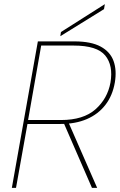

<svg xmlns="http://www.w3.org/2000/svg" viewBox="-20 -903 576 923"><path d="M511 -506Q525 -588 486 -636Q447 -684 334 -684H178L115 -326H273Q381 -326 439 -377.5Q497 -429 511 -506ZM162 -704H338Q418 -704 464 -679Q510 -654 526 -609.5Q542 -565 532 -506Q521 -443 486.5 -398.5Q452 -354 397.5 -330.5Q343 -307 270 -307H112L57 0H37ZM285 -315H309L447 0H422ZM273 -749 484 -883 480 -859 270 -729Z"/></svg>

Font: Poppins Variable
Style: Italic
Weight: 100
Italic angle: -10°
Designer: Jonny Pinhorn
Foundry: Indian Type Foundry
Version: Version 6.000